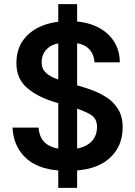

<svg xmlns="http://www.w3.org/2000/svg" viewBox="-20 -820 659 936"><path d="M441 -516Q437 -563 406.5 -588Q376 -613 311 -613Q246 -613 214.5 -586.5Q183 -560 183 -515Q183 -485 202.5 -466.5Q222 -448 249 -438Q276 -428 299 -421L363 -402Q392 -394 429 -380.5Q466 -367 500 -345Q534 -323 556 -287.5Q578 -252 578 -200Q578 -104 510.5 -45.5Q443 13 309 13Q179 13 112.5 -44Q46 -101 41 -198H168Q172 -143 207.5 -117.5Q243 -92 309 -92Q379 -92 416 -121Q453 -150 453 -202Q453 -244 419 -263Q385 -282 335 -297L254 -320Q165 -346 112.5 -391Q60 -436 60 -512Q60 -578 92.5 -623.5Q125 -669 182.5 -693Q240 -717 314 -717Q393 -717 448.5 -691.5Q504 -666 534 -620.5Q564 -575 564 -516ZM356 96H264V-800H356Z"/></svg>

Font: 42dot Sans
Style: Bold
Weight: 700
Designer: 42dot
Version: Version 1.000